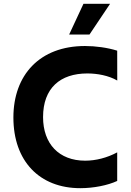

<svg xmlns="http://www.w3.org/2000/svg" viewBox="-20 -979 690 1009"><path d="M343.4 -797.6H450.3L558.6 -959.2H418.7ZM402 9.9C470.9 9.9 545.5 -4.6 595.9 -28.1V-178.3C543.3 -149.9 483.7 -134.6 427.6 -134.6C289.8 -134.6 206.3 -223.4 206.3 -363.6C206.3 -516.7 297.2 -593 438.9 -593C491.5 -593 551.1 -582 596.2 -555.8L595.9 -712.7C544.7 -728.7 482.6 -737.2 426.8 -737.2C188.6 -737.2 50.4 -584.9 50.4 -361.5C50.4 -132.8 187.1 9.9 402 9.9Z"/></svg>

Font: TID UI
Style: Bold
Weight: 700
Designer: The TID Project Authors
Foundry: Bakken & Bæck
Version: Version 1.001;hotconv 1.0.109;makeotfexe 2.5.65596